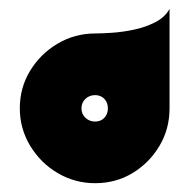

<svg xmlns="http://www.w3.org/2000/svg" viewBox="-20 -416 430 436"><path d="M196 0Q150 0 111 -23Q72 -46 48.5 -85Q25 -124 25 -170Q25 -217 48.5 -255.5Q72 -294 111 -317Q150 -340 196 -340Q209 -340 233 -341.5Q257 -343 283.5 -348.5Q310 -354 332.5 -365.5Q355 -377 365 -396V-170Q365 -123 342 -84.5Q319 -46 281 -23Q243 0 196 0ZM196 -140Q209 -140 217 -148.5Q225 -157 225 -170Q225 -183 217 -191.5Q209 -200 196 -200Q183 -200 174 -191.5Q165 -183 165 -170Q165 -157 174 -148.5Q183 -140 196 -140Z"/></svg>

Font: Reem Kufi
Style: Bold
Weight: 700
Designer: Khaled Hosny
Version: Version 1.001